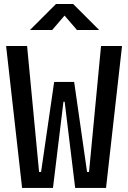

<svg xmlns="http://www.w3.org/2000/svg" viewBox="-20 -918 626 938"><path d="M87.9 0 9.8 -693.4H112.3L170.9 -78.1H180.7L244.6 -517.6H342.3L405.3 -78.1H415L473.6 -693.4H576.2L498 0H347.2L295.9 -420.9H290L238.8 0ZM126.5 -771.5 253.4 -898.4H337.4L464.4 -771.5H356L295.4 -841.8L234.9 -771.5Z"/></svg>

Font: Caskaydia Cove
Style: Regular
Weight: 400
Monospace: yes
Designer: Aaron Bell
Foundry: Saja Typeworks
Version: Version 4.300; ttfautohint (v1.8.3)